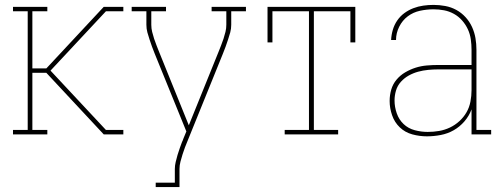

<svg xmlns="http://www.w3.org/2000/svg" viewBox="-20 -548 2040 783"><path d="M33 0V-18H93V-502H33V-520H173V-502H112V-269H169L403 -520H483V-502H412L186 -260L412 -18H483V0H403L169 -251H112V-18H173V0Z M615 215V197H693V141Q693 127 696.5 112.5Q700 98 704 84Q708 70 713 56.5Q718 43 723 29L724 28Q725 25 726 22.5Q727 20 728 17L740 -12L611 -329Q605 -343 600 -357.5Q595 -372 590 -386.5Q585 -401 581 -416Q577 -431 577 -447V-502H517V-520H657V-502H597V-447Q597 -432 600.5 -418Q604 -404 608.5 -390Q613 -376 618.5 -362.5Q624 -349 629 -336L750 -37L871 -336Q876 -349 881.5 -362.5Q887 -376 891.5 -390Q896 -404 899.5 -418Q903 -432 903 -447V-502H843V-520H983V-502H923V-447Q923 -431 919 -416Q915 -401 910 -386.5Q905 -372 900 -357.5Q895 -343 889 -329L746 24Q740 38 734.5 52.5Q729 67 724.5 81.5Q720 96 716 111Q712 126 712 141V215Z M1141 0V-18H1240V-502H1091V-375H1071V-520H1429V-375H1409V-502H1260V-18H1359V0Z M1721 8Q1691 8 1661.5 0Q1632 -8 1610.5 -28.5Q1589 -49 1579 -78Q1569 -107 1569 -136Q1569 -160 1575.5 -182.5Q1582 -205 1597 -223Q1612 -241 1632.5 -253Q1653 -265 1675 -272Q1697 -279 1720.5 -281Q1744 -283 1767 -283H1903V-345Q1903 -366 1900 -387.5Q1897 -409 1888 -428.5Q1879 -448 1864.5 -464.5Q1850 -481 1831 -491.5Q1812 -502 1791 -506Q1770 -510 1748 -510Q1720 -510 1692.5 -504Q1665 -498 1643 -481.5Q1621 -465 1608 -439Q1595 -413 1595 -385H1575Q1576 -406 1582 -426.5Q1588 -447 1600 -464.5Q1612 -482 1629 -494.5Q1646 -507 1665.5 -514.5Q1685 -522 1706 -525Q1727 -528 1748 -528Q1772 -528 1796 -523.5Q1820 -519 1841 -507.5Q1862 -496 1878.5 -478Q1895 -460 1905 -438Q1915 -416 1919 -392.5Q1923 -369 1923 -345V-18H1983V0H1903V-102Q1893 -75 1874 -53Q1855 -31 1830.5 -17Q1806 -3 1777.5 2.5Q1749 8 1721 8ZM1724 -10Q1748 -10 1771 -14Q1794 -18 1815 -28Q1836 -38 1853.5 -54Q1871 -70 1882.5 -90Q1894 -110 1898.5 -133.5Q1903 -157 1903 -180V-265H1767Q1747 -265 1726 -263Q1705 -261 1685 -255.5Q1665 -250 1647 -240Q1629 -230 1615 -214.5Q1601 -199 1595 -179Q1589 -159 1589 -138Q1589 -112 1598 -86Q1607 -60 1626 -42Q1645 -24 1671.5 -17Q1698 -10 1724 -10Z"/></svg>

Font: Iosevka Curly Slab Thin
Style: Regular
Weight: 100
Monospace: yes
Designer: Belleve Invis
Foundry: Belleve Invis
Version: Version 22.1.2; ttfautohint (v1.8.4)